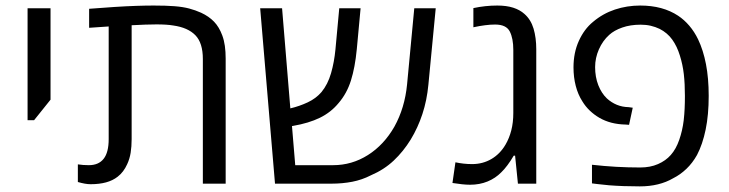

<svg xmlns="http://www.w3.org/2000/svg" viewBox="-20 -660 2621 690"><path d="M79.1 -228V-630.4H161.6V-301.8L102.5 -228Z M305.7 2Q295.9 2 284.7 0Q273.4 -2 259.8 -5.9V-69.3Q278.3 -66.4 299.3 -66.4Q334.5 -66.4 352.5 -89.4Q370.6 -112.3 370.6 -160.2V-564.9Q353 -564 335.4 -562.5Q317.9 -561 300.3 -560.1V-628.4Q349.6 -632.3 391.6 -635Q433.6 -637.7 468.8 -638.9Q503.9 -640.1 532.2 -640.1Q577.1 -640.1 607.4 -637.7Q637.7 -635.3 659.9 -629.4Q682.1 -623.5 702.6 -614.3Q731 -601.1 749.3 -582Q767.6 -563 778.8 -532.7Q785.2 -515.6 788.1 -494.9Q791 -474.1 791 -449.7V0H709V-447.8Q709 -505.9 682.1 -533.4Q655.3 -561 602.5 -568.4Q580.1 -572.3 542 -572.3Q523.9 -572.3 501.7 -571.5Q479.5 -570.8 453.1 -569.3V-160.2Q453.1 -133.3 449.5 -110.8Q445.8 -88.4 437 -69.8Q424.3 -41.5 402.8 -24.9Q385.3 -11.2 361.1 -4.6Q336.9 2 305.7 2Z M968.3 0 915 -630.4H993.7L1023.4 -270.5Q1056.2 -278.3 1085.9 -292.2Q1115.7 -306.2 1135.3 -329.1Q1158.2 -356.9 1169.7 -397Q1181.2 -437 1185.5 -482.4L1199.2 -630.4H1275.9L1262.2 -482.9Q1255.9 -417.5 1241.2 -370.8Q1226.6 -324.2 1196.8 -289.6Q1169.4 -256.3 1129.6 -236.8Q1089.8 -217.3 1032.7 -207.5Q1031.7 -207.5 1030.8 -207.3Q1029.8 -207 1029.3 -207L1041 -66.4H1177.2Q1244.6 -66.4 1302.2 -102.8Q1359.9 -139.2 1397.5 -205.1Q1434.6 -272 1442.9 -356.4L1468.8 -630.4H1545.9L1519.5 -355.5Q1514.2 -299.3 1498 -250.2Q1481.9 -201.2 1456.1 -158.7Q1429.7 -115.7 1395 -83Q1360.4 -50.3 1312.5 -29.8Q1281.2 -13.7 1245.8 -6.8Q1210.4 0 1172.4 0Z M1669.4 3.9Q1656.2 3.9 1640.4 2.2Q1624.5 0.5 1606 -2.4L1616.7 -76.7Q1630.9 -73.7 1645.8 -72Q1660.6 -70.3 1676.8 -70.3Q1714.8 -70.3 1746.1 -88.6Q1777.3 -106.9 1796.9 -140.6Q1810.1 -163.1 1817.4 -191.4Q1824.7 -219.7 1824.7 -253.9V-480.5Q1824.7 -522 1812 -546.9Q1799.3 -571.8 1759.3 -571.8Q1742.2 -571.8 1723.1 -569.3Q1704.1 -566.9 1681.2 -562V-630.9Q1724.1 -640.1 1767.1 -640.1Q1800.3 -640.1 1824.5 -632.3Q1848.6 -624.5 1864.7 -609.9Q1887.7 -589.8 1897.5 -557.1Q1907.2 -524.4 1907.2 -482.9V0H1841.3L1831.1 -100.6H1826.2Q1815.4 -82 1803.7 -66.4Q1792 -50.8 1781.7 -41Q1760.7 -19.5 1732.2 -7.8Q1703.6 3.9 1669.4 3.9Z M2279.3 9.8Q2249.5 9.8 2221.4 8.8Q2193.4 7.8 2169.4 5.9Q2145.5 3.9 2127.4 1.5L2107.4 -1V-67.9Q2151.4 -63 2194.6 -60.5Q2237.8 -58.1 2280.8 -58.1Q2316.9 -58.1 2344.7 -70.3Q2372.6 -82.5 2390.6 -103Q2409.7 -124.5 2421.1 -157.7Q2432.6 -190.9 2437 -227.1Q2439.5 -249 2440.4 -269.8Q2441.4 -290.5 2441.4 -315.4Q2441.4 -358.9 2437.5 -393.3Q2433.6 -427.7 2423.3 -460.4Q2413.1 -493.7 2395.8 -517.8Q2378.4 -542 2350.6 -556.2Q2335.4 -563.5 2318.6 -567.4Q2301.8 -571.3 2282.7 -571.3Q2245.1 -571.3 2216.1 -561Q2187 -550.8 2169.4 -534.7Q2146 -513.7 2132.3 -482.7Q2118.7 -451.7 2118.7 -418.9Q2118.7 -383.3 2130.1 -354Q2141.6 -324.7 2161.1 -306.2Q2177.2 -291.5 2196.8 -283.4Q2216.3 -275.4 2239.3 -274.9L2253.9 -272.9L2240.7 -211.4L2228 -212.4Q2201.2 -212.9 2177.5 -219Q2153.8 -225.1 2133.8 -236.8Q2115.2 -247.6 2099.6 -262.5Q2084 -277.3 2072.8 -295.9Q2057.1 -320.3 2049.1 -351.3Q2041 -382.3 2041 -418Q2041 -470.7 2060.3 -513.2Q2079.6 -555.7 2111.3 -581.5Q2146.5 -611.3 2189.9 -625.7Q2233.4 -640.1 2280.8 -640.1Q2321.3 -640.1 2355.5 -630.9Q2389.6 -621.6 2417 -603.5Q2439 -588.9 2457.3 -567.4Q2475.6 -545.9 2488.8 -518.6Q2507.3 -480 2517.1 -429.4Q2526.9 -378.9 2526.9 -315.4Q2526.9 -247.1 2515.9 -194.1Q2504.9 -141.1 2484.9 -103Q2468.8 -74.2 2446.8 -53.2Q2424.8 -32.2 2399.4 -19.5Q2374.5 -4.9 2344.5 2.4Q2314.5 9.8 2279.3 9.8Z"/></svg>

Font: Wonky
Style: Regular
Weight: 400
Designer: Monotype Design Team
Foundry: Monotype Imaging Inc.
Version: Version 3.000